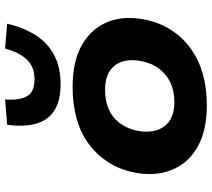

<svg xmlns="http://www.w3.org/2000/svg" viewBox="-59 -759 829 751"><g transform="rotate(-90 355.5 -383.5)"><path d="M320 11Q219 11 155 -26Q91 -63 65.5 -128.5Q40 -194 57 -276Q69 -333 98 -377Q127 -421 169.5 -452Q212 -483 268 -498.5Q324 -514 391 -514Q492 -514 556 -477Q620 -440 645.5 -376Q671 -312 654 -229Q642 -172 613 -127.5Q584 -83 541 -52Q498 -21 442.5 -5Q387 11 320 11ZM332 -116Q375 -116 407 -131Q439 -146 461 -174Q483 -202 491 -241Q505 -308 476 -347.5Q447 -387 379 -387Q337 -387 304.5 -373Q272 -359 250.5 -331Q229 -303 220 -264Q207 -197 236 -156.5Q265 -116 332 -116ZM402 -561Q335 -561 297 -586.5Q259 -612 246.5 -659.5Q234 -707 243 -770L342 -778Q338 -722 354.5 -692.5Q371 -663 421 -663Q469 -663 497.5 -692.5Q526 -722 541 -778L638 -770Q624 -707 594 -659.5Q564 -612 516 -586.5Q468 -561 402 -561Z"/></g></svg>

Font: Nunito Sans 7pt SemiExpanded ExtraBold
Style: Italic
Weight: 800
Width: 6
Italic angle: -9°
Designer: Vernon Adams
Foundry: Vernon Adams
Version: Version 3.101;gftools[0.9.27]